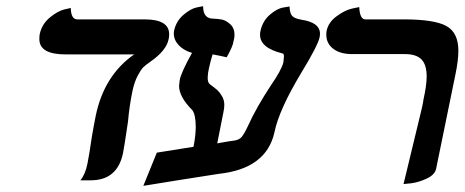

<svg xmlns="http://www.w3.org/2000/svg" viewBox="-20 -585 1510 624"><path d="M411.1 -292Q400.4 -241.2 396 -189.9Q383.8 -106.9 379.9 -87.9Q361.8 1 274.9 1Q274.9 1 265.1 1H241.2Q257.3 -18.1 264.2 -53.2Q270 -81.1 278.8 -142.1Q284.7 -176.8 291 -208Q317.9 -339.8 416 -408.2H192.9Q107.9 -408.2 107.9 -458Q107.9 -466.8 108.9 -473.1Q115.7 -506.3 141.4 -527.6Q167 -548.8 188.5 -554.2L210 -559.1Q210.9 -522 231 -522H450.2Q530.3 -522 529.8 -473.1Q529.8 -463.4 527.8 -457Q521 -420.9 467.8 -383.8Q453.6 -374 445.8 -366.5Q438 -358.9 427.5 -338.9Q417 -318.8 411.1 -292Z M739.7 -127.9Q756.8 -129.9 765.4 -139.9Q773.9 -149.9 787.1 -178.2Q813 -235.4 860.8 -308.1Q894 -356 900.9 -381.8Q902.8 -397.9 902.8 -400.9Q902.8 -410.6 898.9 -411.1Q824.7 -429.2 825.2 -472.2Q825.2 -479 826.2 -482.9Q833 -516.1 856.4 -536.6Q879.9 -557.1 900.4 -560.5L920.9 -564Q921.9 -542 929.4 -533.4Q937 -524.9 959 -521Q1020 -512.2 1020 -475.1Q1020 -474.1 1019.5 -470Q1019 -465.8 1019 -464.8Q1013.2 -437 959 -348.1Q887.2 -229 872.1 -155.8Q846.2 -36.6 690.9 -20Q652.8 -14.2 566.4 -0.5Q480 13.2 445.8 19L489.7 -88.9L608.9 -107.9Q615.7 -142.1 616.2 -170.9Q616.2 -211.9 605 -227.1Q562 -270 562 -306.2Q562 -310.1 564 -324.2Q567.9 -348.1 604 -413.1Q577.1 -420.9 561 -438Q544.9 -455.1 544.9 -476.1Q544.9 -481.9 545.9 -485.8Q552.7 -516.6 576.4 -536.9Q600.1 -557.1 620.1 -561L640.1 -564.9Q640.1 -528.8 666 -524.9Q688 -523.9 700.9 -521.5Q713.9 -519 728 -506.6Q742.2 -494.1 742.2 -471.2Q742.2 -462.4 738.8 -450.2Q736.8 -434.1 716.8 -398.9Q690.9 -404.8 670.9 -408.2Q664.1 -386.2 659.2 -363.8Q655.3 -347.7 655 -332.8Q654.8 -317.9 661.1 -312Q680.2 -297.9 687 -291.5Q693.8 -285.2 701.4 -272.5Q709 -259.8 709 -244.1Q709 -233.4 706.1 -220.2L686 -119.1Q691.9 -120.1 702.9 -122.1Q713.9 -124 722.9 -125.5Q731.9 -127 739.7 -127.9Z M1291.5 13.2 1351.6 -235.8Q1355.5 -253.9 1356.4 -262.2Q1366.2 -305.2 1366.7 -335.9Q1366.7 -375 1349.6 -392.1Q1332.5 -409.2 1296.4 -409.2H1124.5Q1085.4 -409.2 1063 -426.5Q1040.5 -443.8 1040.5 -472.2Q1040.5 -480 1041.5 -484.9Q1047.4 -512.7 1074 -532.2Q1100.6 -551.8 1124 -557.1L1147.5 -562Q1149.4 -522 1167.5 -522H1292.5Q1391.6 -522 1430.7 -500.5Q1469.7 -479 1469.7 -419.9Q1469.7 -389.2 1460.4 -344.2L1397.5 -37.1Q1393.6 -17.1 1366.9 -4.6Q1340.3 7.8 1315.9 10.7Z"/></svg>

Font: Linux Libertine O
Style: Semibold Italic
Weight: 600
Italic angle: -11.5°
Designer: Philipp H. Poll
Foundry: Philipp H. Poll
Version: Version 5.1.2